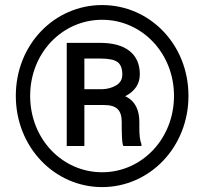

<svg xmlns="http://www.w3.org/2000/svg" viewBox="-20 -741 826 771"><path d="M43.5 -356C43.5 -149.9 199.2 10.3 390.1 10.3C581.1 10.3 736.8 -149.9 736.8 -356C736.8 -563 581.1 -720.7 390.1 -720.7C199.2 -720.7 43.5 -563 43.5 -356ZM101.1 -356C101.1 -528.8 230.5 -661.6 390.1 -661.6C548.8 -661.6 678.7 -528.8 678.7 -356C678.7 -182.6 548.8 -49.3 390.1 -49.3C230.5 -49.3 101.1 -182.6 101.1 -356ZM397.5 -319.3C449.7 -319.3 468.8 -297.4 468.8 -250.5V-225.1C468.8 -217.8 469.2 -206.5 469.7 -190.9C470.2 -175.3 471.7 -163.1 475.1 -154.8H547.9V-162.6C541.5 -177.7 539.6 -200.7 539.6 -224.6V-251C539.6 -297.4 524.4 -335 482.9 -354.5C522 -375 541.5 -404.3 541.5 -442.9C541.5 -526.4 481 -568.8 383.8 -568.8H248V-154.8H318.8V-319.3ZM383.8 -505.9C416.5 -505.9 439.5 -501 452.1 -491.7C464.8 -482.4 471.2 -465.3 471.2 -441.4C471.2 -422.4 462.9 -408.2 446.8 -398.4C430.7 -388.7 411.6 -383.3 390.1 -382.8H318.8V-505.9Z"/></svg>

Font: Vazirmatn Medium
Style: Regular
Weight: 500
Designer: Saber Rastikerdar
Foundry: Saber Rastikerdar
Version: Version 33.003